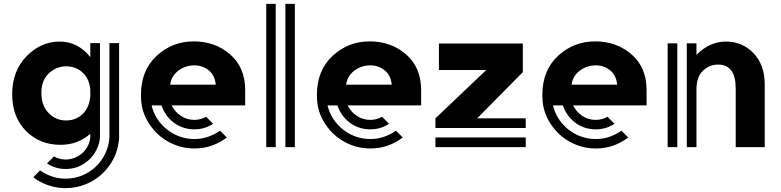

<svg xmlns="http://www.w3.org/2000/svg" viewBox="-20 -761 4040 993"><path d="M447 -69Q382 -12 293 -12Q186 -12 115 -83Q43 -155 43 -274Q43 -393 117 -470Q192 -546 287 -546Q383 -546 446 -467L447 -465V-538H497V-50Q496 -37 493 -24.5Q490 -12 485 0Q465 50 420.5 81.5Q376 113 319 113Q266 113 223 84L234 73L259 48Q288 64 319 64Q344 64 366.5 55Q389 46 406 30.5Q423 15 434 -6Q445 -27 447 -51ZM231 -177Q268 -138 322 -138Q376 -138 412 -176Q442 -209 447 -262V-298Q442 -351 412 -381Q376 -418 323 -418Q270 -418 232 -381Q194 -346 194 -280Q194 -215 231 -177ZM596 -538V-46Q595 -38 594.5 -31.5Q594 -25 592 -17Q591 -12 590.5 -8Q590 -4 589 0Q573 66 529 116.5Q485 167 423 192Q374 212 319 212H310Q265 210 225 195.5Q185 181 152 156L187 120Q215 140 248.5 151.5Q282 163 319 163Q364 163 404.5 146.5Q445 130 475.5 101Q506 72 524.5 33Q543 -6 546 -50V-538Z M1248 -216H868Q884 -183 915 -162Q946 -141 985 -141Q1017 -141 1046 -157L1082 -121Q1039 -92 985 -92Q955 -92 928 -101Q901 -110 879 -126.5Q857 -143 840.5 -166Q824 -189 815 -216H764Q773 -178 793.5 -146.5Q814 -115 843.5 -91.5Q873 -68 909 -55Q945 -42 985 -42Q1023 -42 1056 -53.5Q1089 -65 1118 -85L1153 -50Q1118 -23 1075.5 -8Q1033 7 985 7Q935 7 889.5 -10Q844 -27 808 -57Q772 -87 747 -127.5Q722 -168 713 -216Q709 -239 709 -270Q709 -397 790 -472Q871 -547 982 -547Q1092 -547 1170 -480Q1248 -412 1248 -296ZM1096 -323Q1091 -372 1060 -397Q1028 -423 985 -423Q940 -423 903 -396Q866 -368 860 -323Z M1456 -741H1505V0H1456ZM1357 0V-741H1406V0Z M2158 -216H1778Q1794 -183 1825 -162Q1856 -141 1895 -141Q1927 -141 1956 -157L1992 -121Q1949 -92 1895 -92Q1865 -92 1838 -101Q1811 -110 1789 -126.5Q1767 -143 1750.5 -166Q1734 -189 1725 -216H1674Q1683 -178 1703.5 -146.5Q1724 -115 1753.5 -91.5Q1783 -68 1819 -55Q1855 -42 1895 -42Q1933 -42 1966 -53.5Q1999 -65 2028 -85L2063 -50Q2028 -23 1985.5 -8Q1943 7 1895 7Q1845 7 1799.5 -10Q1754 -27 1718 -57Q1682 -87 1657 -127.5Q1632 -168 1623 -216Q1619 -239 1619 -270Q1619 -397 1700 -472Q1781 -547 1892 -547Q2002 -547 2080 -480Q2158 -412 2158 -296ZM2006 -323Q2001 -372 1970 -397Q1938 -423 1895 -423Q1850 -423 1813 -396Q1776 -368 1770 -323Z M2448 -149H2699V-99H2232V-149L2495 -399H2250V-536H2684V-388ZM2232 0V-50H2699V0Z M3324 -216H2944Q2960 -183 2991 -162Q3022 -141 3061 -141Q3093 -141 3122 -157L3158 -121Q3115 -92 3061 -92Q3031 -92 3004 -101Q2977 -110 2955 -126.5Q2933 -143 2916.5 -166Q2900 -189 2891 -216H2840Q2849 -178 2869.5 -146.5Q2890 -115 2919.5 -91.5Q2949 -68 2985 -55Q3021 -42 3061 -42Q3099 -42 3132 -53.5Q3165 -65 3194 -85L3229 -50Q3194 -23 3151.5 -8Q3109 7 3061 7Q3011 7 2965.5 -10Q2920 -27 2884 -57Q2848 -87 2823 -127.5Q2798 -168 2789 -216Q2785 -239 2785 -270Q2785 -397 2866 -472Q2947 -547 3058 -547Q3168 -547 3246 -480Q3324 -412 3324 -296ZM3172 -323Q3167 -372 3136 -397Q3104 -423 3061 -423Q3016 -423 2979 -396Q2942 -368 2936 -323Z M3877 -486Q3935 -425 3935 -326V0H3785V-303Q3785 -427 3694 -427Q3650 -427 3615 -395Q3582 -362 3582 -299V0H3532V-537H3582V-477Q3649 -546 3735 -546Q3820 -546 3877 -486ZM3433 -537H3483V0H3433Z"/></svg>

Font: Balans
Style: Regular
Weight: 400
Designer: Thomas Breure
Foundry: Thomas Breure
Version: Version 2.001